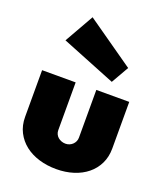

<svg xmlns="http://www.w3.org/2000/svg" viewBox="-160 -994 948 1108"><g transform="rotate(20 314.0 -440.0)"><path d="M215.3 -887.7 508.3 -682.6 446.8 -575.2 113.8 -709ZM252 -208Q252 -194.8 257.1 -183.8Q262.2 -172.9 271.2 -165Q280.3 -157.2 292.2 -152.8Q304.2 -148.4 317.4 -148.4Q330.1 -148.4 341.3 -153.1Q352.5 -157.7 360.8 -165.8Q369.1 -173.8 374 -184.6Q378.9 -195.3 378.9 -208V-501H581.1V-214.8Q581.1 -163.1 561 -121.8Q541 -80.6 505.6 -51.8Q470.2 -22.9 421.9 -7.6Q373.5 7.8 316.4 7.8Q260.3 7.8 210.9 -7.1Q161.6 -22 125 -50.5Q88.4 -79.1 67.1 -120.6Q45.9 -162.1 45.9 -214.8V-501H252Z"/></g></svg>

Font: Paytone One
Style: Regular
Weight: 400
Designer: vernon adams
Foundry: vernon adams
Version: 1.000